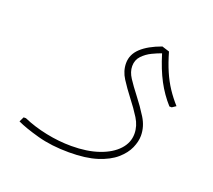

<svg xmlns="http://www.w3.org/2000/svg" viewBox="-103 -516 941 850"><g transform="rotate(20 367.5 -91.0)"><path d="M297 200Q214 200 148.5 182Q83 164 45 146L56 123H67Q117 145 177.5 157.5Q238 170 297 170Q371 170 426 151Q481 132 511.5 99Q542 66 542 24Q542 -13 520.5 -47.5Q499 -82 470 -119Q443 -154 421.5 -187.5Q400 -221 400 -258Q400 -299 432.5 -329.5Q465 -360 526 -382L561 -371Q575 -322 591.5 -284Q608 -246 628.5 -215Q649 -184 675 -155L657 -143H646Q609 -184 582.5 -234Q556 -284 535 -353Q517 -347 492 -335Q467 -323 448.5 -303.5Q430 -284 430 -255Q430 -228 448 -200.5Q466 -173 494 -137Q523 -100 547.5 -60.5Q572 -21 572 22Q572 49 558.5 80Q545 111 513.5 138.5Q482 166 429 183Q376 200 297 200Z"/></g></svg>

Font: Fustat ExtraLight
Style: Regular
Weight: 250
Designer: Mohamed Gaber, Khaled Hosny, Laura Garcia Mut
Foundry: Kief Type Foundry, Alif Type Foundry, Hard Type Foundry
Version: Version 1.007